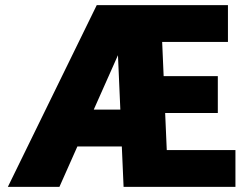

<svg xmlns="http://www.w3.org/2000/svg" viewBox="-20 -731 980 751"><path d="M900.9 -144V0H543.9H463.4L456.5 -158.2H282.7L212.4 0H10.7L358.4 -710.9H468.8H608.4H871.6V-566.9H614.3L620.1 -433.1H832V-289.1H626L632.3 -144ZM450.7 -302.2 441.4 -515.1 346.7 -302.2Z"/></svg>

Font: Heebo Black
Style: Regular
Weight: 900
Designer: Oded Ezer
Foundry: Meir Sadan
Version: Version 2.001; ttfautohint (v1.5.14-ce02) -l 8 -r 50 -G 200 